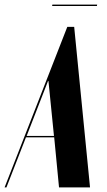

<svg xmlns="http://www.w3.org/2000/svg" viewBox="-92 -816 465 836"><path d="M201 -699H231L300 0H165L144 -218H21L-64 0H-72ZM24 -224H143L119 -463H117ZM330 -790H135L136 -796H331Z"/></svg>

Font: Moniqa Black Ita Display
Style: Italic
Weight: 900
Italic angle: -10°
Designer: Rajesh Rajput
Foundry: Rajesh Rajput
Version: Version 1.000